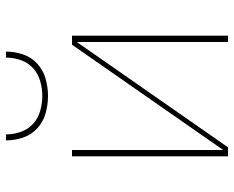

<svg xmlns="http://www.w3.org/2000/svg" viewBox="-90 -690 780 640"><g transform="rotate(-90 300.0 -370.0)"><path d="M99 0V-520H120V-16L471 -520H501V0H480V-504L129 0ZM300 -600Q271 -600 242.5 -608Q214 -616 192.5 -635.5Q171 -655 161.5 -683Q152 -711 152 -740H172Q172 -715 180.5 -690.5Q189 -666 207.5 -649.5Q226 -633 250.5 -626Q275 -619 300 -619Q325 -619 349.5 -626Q374 -633 392.5 -649.5Q411 -666 419.5 -690.5Q428 -715 428 -740H448Q448 -711 438.5 -683Q429 -655 407.5 -635.5Q386 -616 357.5 -608Q329 -600 300 -600Z"/></g></svg>

Font: Iosevka SS04 Thin Extended
Style: Regular
Weight: 100
Width: 7
Monospace: yes
Designer: Belleve Invis
Foundry: Belleve Invis
Version: Version 19.0.0; ttfautohint (v1.8.4)